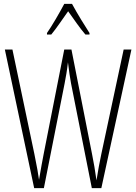

<svg xmlns="http://www.w3.org/2000/svg" viewBox="-20 -969 702 989"><path d="M351 -949H311C288 -905 246 -833 222 -799V-791H244C270 -822 305 -875 331 -911C359 -872 392 -823 420 -791H441V-799C425 -823 376 -902 351 -949ZM657 -714H617L502 -176C493 -134 485 -90 477 -40C469 -95 464 -127 454 -176L348 -714H311L205 -176C200 -151 189 -91 181 -43C178 -67 170 -113 157 -176L44 -714H5L156 0H206L313 -540C320 -578 325 -603 330 -648C336 -598 340 -573 346 -539L453 0H502Z"/></svg>

Font: Noto Sans Ethiopic ExtraCondensed ExtraLight
Style: Regular
Weight: 200
Width: 2
Designer: Monotype Design Team
Foundry: Monotype Imaging Inc.
Version: Version 2.102